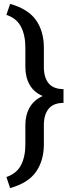

<svg xmlns="http://www.w3.org/2000/svg" viewBox="-20 -800 382 998"><path d="M32.7 177.7 13.2 120.1Q65.9 102.5 88.9 58.8Q111.8 15.1 111.8 -49.3V-149.4Q111.8 -201.7 133.8 -240.7Q155.8 -279.8 201.7 -300.8Q155.8 -320.8 133.8 -359.9Q111.8 -398.9 111.8 -452.1V-552.7Q111.8 -617.2 88.9 -661.4Q65.9 -705.6 13.2 -722.7L32.7 -779.8Q127.4 -752.9 167.7 -694.6Q208 -636.2 208 -552.7V-452.1Q208 -397 232.9 -366.9Q257.8 -336.9 310.1 -336.9V-265.1Q257.8 -265.1 232.9 -234.6Q208 -204.1 208 -149.4V-49.3Q208 33.7 167.7 92.3Q127.4 150.9 32.7 177.7Z"/></svg>

Font: Suwannaphum
Style: Regular
Weight: 400
Designer: Danh Hong
Version: Version 8.002; ttfautohint (v1.8.3)